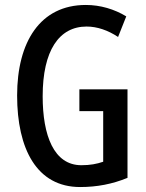

<svg xmlns="http://www.w3.org/2000/svg" viewBox="-20 -744 590 774"><path d="M300 -384V-296H396V-92C370 -83 343 -78 308 -78C197 -78 152 -198 152 -356C152 -540 218 -637 329 -637C372 -637 415 -622 456 -595L489 -678C441 -707 385 -724 326 -724C142 -724 49 -575 49 -359C49 -144 128 10 303 10C371 10 433 -2 494 -27V-384Z"/></svg>

Font: Noto Sans Gujarati ExtraCondensed Medium
Style: Regular
Weight: 500
Width: 2
Designer: Jelle Bosma - Monotype Design Team, Universal Thirst
Foundry: Monotype Imaging Inc.
Version: Version 2.106